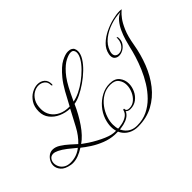

<svg xmlns="http://www.w3.org/2000/svg" viewBox="-168 -995 1558 1558"><g transform="rotate(-45 611.5 -215.5)"><path d="M496 114Q442 111 390.5 90.5Q339 70 296.5 42.5Q254 15 225 -9Q191 13 158.5 25Q126 37 95 37Q90 37 84 36.5Q78 36 72 35Q15 25 -9 -3Q-33 -31 -33 -62Q-33 -86 -21 -108Q-9 -130 10.5 -144Q30 -158 55 -158Q86 -158 119 -137Q152 -116 182.5 -88.5Q213 -61 234 -42Q283 -88 318.5 -155Q354 -222 391 -292Q340 -294 295 -314Q250 -334 222 -370Q194 -406 194 -455Q194 -509 217.5 -545.5Q241 -582 275.5 -601Q310 -620 343 -620Q378 -620 402.5 -599.5Q427 -579 427 -538Q427 -528 422 -528Q416 -528 416 -539Q416 -572 393.5 -589.5Q371 -607 341 -607Q314 -607 286 -591Q258 -575 239 -542Q220 -509 220 -457Q220 -414 242 -379.5Q264 -345 304.5 -325.5Q345 -306 400 -307Q431 -367 462 -422Q493 -477 524 -515Q582 -585 628 -609Q674 -633 705 -633Q727 -633 740.5 -625.5Q754 -618 758 -610Q766 -594 766 -577Q766 -544 743 -507Q720 -470 682.5 -434Q645 -398 601.5 -368Q558 -338 516.5 -318Q475 -298 443 -294Q406 -210 356 -137Q306 -64 251 -26Q272 -10 301 9Q330 28 362.5 45.5Q395 63 424.5 75.5Q454 88 475 93Q498 99 535 99Q566 99 598.5 92Q631 85 656 68Q681 51 688 21Q689 17 695 17Q702 17 701 25Q688 75 632.5 96.5Q577 118 496 114ZM451 -313Q487 -319 528 -339Q569 -359 608.5 -388.5Q648 -418 680.5 -451Q713 -484 732 -516.5Q751 -549 751 -574Q751 -592 741 -603Q734 -612 715 -612Q692 -612 654.5 -593Q617 -574 572.5 -524Q528 -474 483 -380ZM85 21Q155 21 210 -23Q176 -52 141.5 -78.5Q107 -105 78 -119Q53 -131 35 -131Q10 -131 -3.5 -113Q-17 -95 -17 -72Q-17 -50 -6 -28.5Q5 -7 28 7Q51 21 85 21ZM677 202Q633 202 597 183Q561 164 540.5 129Q520 94 520 47Q520 28 523.5 8.5Q527 -11 534 -33Q551 -82 585.5 -122Q620 -162 665.5 -186Q711 -210 760 -210Q819 -210 845.5 -176Q872 -142 872 -98Q872 -62 855.5 -26Q839 10 808 33.5Q777 57 734 57Q718 57 707 51Q696 45 694 38Q693 37 693 34Q693 29 697.5 28.5Q702 28 703 33Q707 46 735 46Q769 46 795.5 23Q822 0 837 -34.5Q852 -69 852 -103Q852 -141 830 -170Q808 -199 758 -199Q708 -199 667.5 -174.5Q627 -150 599 -112Q571 -74 557 -31Q550 -11 547 8.5Q544 28 544 45Q544 109 580.5 149.5Q617 190 679 190Q744 190 797 164.5Q850 139 892.5 96Q935 53 967.5 0.5Q1000 -52 1023.5 -107.5Q1047 -163 1062.5 -213.5Q1078 -264 1086 -302Q1093 -332 1104.5 -371Q1116 -410 1133.5 -448Q1151 -486 1175.5 -515.5Q1200 -545 1232 -558Q1175 -557 1116.5 -537.5Q1058 -518 1013 -482.5Q968 -447 950 -395Q945 -378 945 -369Q945 -348 957 -338Q969 -328 985 -328Q1009 -328 1027 -342Q1045 -356 1055 -377.5Q1065 -399 1065 -419V-425Q1065 -435 1068 -435Q1070 -435 1072 -431Q1074 -427 1075 -423Q1078 -389 1062 -364.5Q1046 -340 1022.5 -327Q999 -314 976 -314Q955 -314 939.5 -326.5Q924 -339 924 -365Q924 -370 924.5 -374.5Q925 -379 926 -384Q935 -430 970.5 -464.5Q1006 -499 1054.5 -522.5Q1103 -546 1151 -557.5Q1199 -569 1233 -569Q1239 -569 1245 -568.5Q1251 -568 1255 -567Q1258 -567 1243.5 -555Q1229 -543 1206 -513Q1183 -483 1160 -429.5Q1137 -376 1123 -292Q1107 -197 1072.5 -108.5Q1038 -20 983 50Q928 120 852 161Q776 202 677 202Z"/></g></svg>

Font: Gwendolyn
Style: Regular
Weight: 400
Designer: Robert E. Leuschke
Foundry: Robert E. Leuschke
Version: Version 1.010; ttfautohint (v1.8.3)